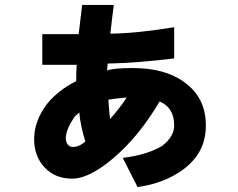

<svg xmlns="http://www.w3.org/2000/svg" viewBox="-20 -605 960 776"><path d="M476 33Q572 22 635 -15Q684 -53 684 -98Q684 -170 625 -195Q553 -72 463 12Q350 117 271 117Q203 117 160.5 72Q118 27 118 -43Q118 -116 170 -185Q217 -242 288 -277Q288 -317 290 -343H151V-467H298L312 -585H440Q438 -568 436 -554Q434 -540 433 -530Q427 -482 426 -469Q531 -470 684 -495V-369Q540 -351 415 -348L413 -320Q437 -330 517 -330Q648 -330 726 -272Q812 -210 812 -98Q812 -43 790 0.5Q768 44 722 79Q645 136 536 151ZM492 -211Q437 -206 418 -202Q422 -139 425 -124Q469 -174 492 -211ZM267 -110Q246 -74 246 -46Q246 -32 253.5 -21.5Q261 -11 274 -11Q300 -11 325 -33Q316 -61 309 -93.5Q302 -126 301 -150Q288 -140 283.5 -135Q279 -130 274.5 -122Q270 -114 267 -110Z"/></svg>

Font: BM Euljiro oraeorae
Style: Regular
Weight: 400
Designer: Bongjin Kim; Bomjun Kim; Myungsoo Han; Hyesun Chae; Mikyoung Jeong; Wujin Sim; Minjae Kang; Suwha Jang;
Foundry: Sandoll Inc.
Version: Version 1.000;hotconv 1.0.109;makeexe 2.5.65596